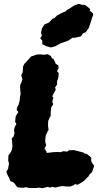

<svg xmlns="http://www.w3.org/2000/svg" viewBox="-20 -964 548 1003"><path d="M224 -165 258 -169 277 -170 296 -169 311 -174 331 -172 340 -179 365 -180 386 -175 401 -171 416 -167 422 -162 433 -160 446 -150 457 -140 456 -124 461 -113 472 -98 461 -65 448 -53 442 -42 432 -33 419 -19 410 -13 386 1 371 -2 364 4 348 10H325L307 8L294 10L268 16L256 12L239 16L231 12L210 17L203 19L181 16L173 18H135L113 14L104 17L73 15L66 9L58 -3L48 -13L35 -17L29 -31L18 -53L13 -67L22 -81L27 -110L23 -125L24 -152L37 -170L43 -185L45 -202L43 -227L41 -240L51 -251L56 -269L53 -284L57 -301L66 -317L59 -327L61 -348L63 -359L76 -379L67 -389L69 -402L77 -417L83 -439L84 -453L88 -476L86 -490L85 -507L86 -522L92 -534L97 -550L91 -571L99 -588L100 -615L107 -630L129 -654L143 -669L172 -679L190 -680L209 -678L230 -681L246 -671L251 -660L260 -655L265 -645L271 -631L285 -622L286 -608L278 -592L287 -582L284 -555L278 -540V-522L268 -508L271 -495L260 -475L253 -461L259 -453L253 -433L258 -419L248 -404L245 -379V-360L239 -349L232 -332L231 -318V-305L234 -286L228 -276L219 -257L218 -248L216 -226L221 -205L213 -187L223 -172ZM247 -716 220 -723 201 -734V-752L190 -764L199 -778L194 -792L199 -815L212 -836L235 -846L254 -866L265 -870L279 -884L306 -898L324 -905L328 -911L346 -921L368 -936L392 -944L408 -939L425 -938L451 -917L449 -908L465 -895L467 -885L461 -871L452 -842L444 -818L428 -796L413 -789L403 -774L372 -767H359L335 -751L297 -738L270 -723Z"/></svg>

Font: Winky Rough ExtraBold
Style: Italic
Weight: 800
Italic angle: -8.97852°
Designer: Simon Atzbach
Foundry: typofactur
Version: Version 1.206; ttfautohint (v1.8.4.7-5d5b)